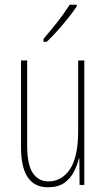

<svg xmlns="http://www.w3.org/2000/svg" viewBox="-20 -834 448 813"><path d="M337 -578V-51H317L316 -163H314Q307 -134 292.5 -106Q278 -78 252 -59.5Q226 -41 183 -41Q69 -41 69 -210V-578H95V-218Q95 -138 118.5 -102Q142 -66 185 -66Q242 -66 276.5 -118Q311 -170 311 -279V-578ZM305 -807Q289 -783 266.5 -755Q244 -727 221 -701.5Q198 -676 178 -657H164V-669Q198 -709 224 -742Q250 -775 275 -814H305Z"/></svg>

Font: Noto Sans Tamil UI ExtraCondensed Thin
Style: Regular
Weight: 100
Width: 2
Designer: Jelle Bosma - Monotype Design Team
Foundry: Monotype Imaging Inc.
Version: Version 2.004; ttfautohint (v1.8.4.7-5d5b)